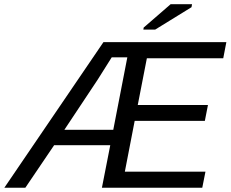

<svg xmlns="http://www.w3.org/2000/svg" viewBox="-60 -887 1089 907"><path d="M195.8 -201.2 59.6 0H-39.6L428.7 -688H1009.3L994.6 -611.8H633.8L590.8 -391.1H922.4L907.7 -315.9H576.2L529.8 -76.2H910.6L895.5 0H421.4L460.9 -201.2ZM244.1 -273.9H475.1L541.5 -616.2H467.8L401.4 -510.7ZM844.7 -853 672.9 -747.1H617.2L618.7 -756.8L746.1 -867.2H847.2Z"/></svg>

Font: Arimo
Style: Italic
Weight: 400
Italic angle: -12°
Designer: Steve Matteson
Foundry: Monotype Imaging Inc.
Version: Version 1.33